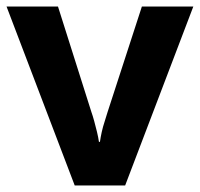

<svg xmlns="http://www.w3.org/2000/svg" viewBox="-20 -566 610 586"><path d="M208 0 0 -546H157L259 -224Q263 -213 267.5 -196.5Q272 -180 276 -163.5Q280 -147 282 -133H285Q287 -147 290.5 -163Q294 -179 299.5 -195.5Q305 -212 308 -223L413 -546H570L362 0Z"/></svg>

Font: Noto Sans Syriac Eastern
Style: Bold
Weight: 700
Designer: Patrick Giasson and the Monotype Design Team
Foundry: Monotype Imaging Inc.
Version: Version 3.001